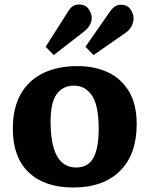

<svg xmlns="http://www.w3.org/2000/svg" viewBox="-20 -820 664 854"><path d="M306 14Q178 14 107.5 -53.5Q37 -121 37 -247Q37 -340 72.5 -402Q108 -464 172.5 -495Q237 -526 324 -526Q403 -526 462 -497.5Q521 -469 554.5 -412Q588 -355 588 -268Q588 -133 513.5 -59.5Q439 14 306 14ZM319 -75Q372 -75 395.5 -118Q419 -161 419 -247Q419 -350 389.5 -394.5Q360 -439 309 -439Q260 -439 232.5 -402Q205 -365 205 -279Q205 -75 319 -75ZM219 -575 183 -612 283 -769Q294 -787 305.5 -793.5Q317 -800 332 -800Q360 -800 374 -780Q388 -760 388 -740Q388 -724 379.5 -708.5Q371 -693 353 -679ZM396 -575 360 -612 468 -767Q481 -785 492.5 -792Q504 -799 518 -799Q546 -799 560 -779Q574 -759 574 -738Q574 -721 565 -703.5Q556 -686 537 -673Z"/></svg>

Font: Literata
Style: Bold
Weight: 700
Designer: Latin by Veronika Burian and Jose Scaglione. Greek by Irene Vlachou. Cyrillic by Vera Evstafieva.
Foundry: TypeTogether
Version: Version 3.103; ttfautohint (v1.8.4.7-5d5b);gftools[0.9.29]